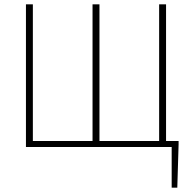

<svg xmlns="http://www.w3.org/2000/svg" viewBox="-20 -680 882 888"><path d="M774 188V0H728V-28H806V-12L800 188ZM100 0V-660H132V-28H408V-660H440V-28H716V-660H748V0Z"/></svg>

Font: Source Sans Variable
Style: Regular
Weight: 200
Designer: Paul D. Hunt
Foundry: Adobe Systems Incorporated
Version: Version 3.006;hotconv 1.0.111;makeotfexe 2.5.65597